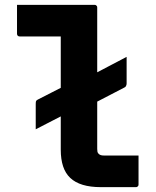

<svg xmlns="http://www.w3.org/2000/svg" viewBox="-20 -770 640 790"><path d="M50 -750Q82 -750 114 -750Q146 -750 178 -750Q210 -750 241.5 -750Q273 -750 305 -750Q337 -750 369 -750Q373 -750 375 -748.5Q377 -747 378.5 -745Q380 -743 380 -739Q380 -681 380 -622.5Q380 -564 380 -506Q380 -448 380 -390Q380 -332 380 -273.5Q380 -215 380 -157Q380 -150 381 -145.5Q382 -141 386 -137Q390 -133 395.5 -131.5Q401 -130 410 -130Q440 -130 471 -130Q502 -130 530 -130H550Q550 -100 550 -70.5Q550 -41 550 -11Q550 -7 548.5 -5Q547 -3 545 -1.5Q543 0 539 0Q515 0 491 0Q467 0 443 0Q419 0 395 0Q352 0 320.5 -9.5Q289 -19 269 -38Q249 -57 239.5 -86Q230 -115 230 -154Q230 -201 230 -247.5Q230 -294 230 -340.5Q230 -387 230 -433.5Q230 -480 230 -527Q230 -574 230 -620H212Q187 -620 162 -620Q137 -620 111.5 -620Q86 -620 61 -620Q56 -620 53 -623Q50 -626 50 -631Q50 -661 50 -690.5Q50 -720 50 -750ZM501 -536Q501 -524 501 -497Q501 -470 501 -428Q501 -423 500 -420Q499 -417 497.5 -414.5Q496 -412 492 -410L359 -341Q342 -332 327 -328.5Q312 -325 296 -321Q280 -317 259 -306L127 -238Q127 -248 127 -260Q127 -272 127 -291Q127 -310 127 -341Q127 -349 128 -353Q129 -357 135 -360L266 -427Q283 -436 297.5 -440Q312 -444 326.5 -448Q341 -452 358 -461Z"/></svg>

Font: Recursive Monospace ExtraBold
Style: Regular
Weight: 800
Version: Version 1.047